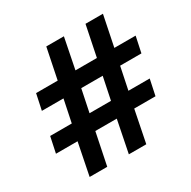

<svg xmlns="http://www.w3.org/2000/svg" viewBox="-162 -884 1031 1039"><g transform="rotate(-30 353.0 -364.5)"><path d="M108 0 148 -200H13L34 -299H169L198 -439H63L84 -538H219L258 -729H368L330 -538H464L503 -729H612L573 -538H706L685 -439H552L523 -299H656L635 -200H502L462 0H353L393 -200H259L218 0ZM280 -299H414L443 -439H309Z"/></g></svg>

Font: Mona Sans ExtraLight
Style: Bold Italic
Weight: 700
Italic angle: -11.6951°
Version: Version 2.000